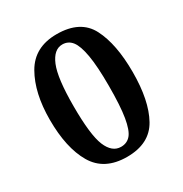

<svg xmlns="http://www.w3.org/2000/svg" viewBox="-161 -800 888 933"><g transform="rotate(-30 282.5 -334.0)"><path d="M50 -334Q50 -484 105.5 -581Q161 -678 286 -678Q419 -678 467 -584.5Q515 -491 515 -334Q515 -174 464 -82Q413 10 286 10Q159 10 104.5 -83Q50 -176 50 -334ZM285 -47Q319 -47 339.5 -71.5Q360 -96 370.5 -158.5Q381 -221 381 -334Q381 -443 370 -506Q359 -569 338.5 -595Q318 -621 285 -621Q237 -621 210 -556Q183 -491 183 -334Q183 -172 209 -109.5Q235 -47 285 -47Z"/></g></svg>

Font: Raigarh Medium
Style: Regular
Weight: 500
Designer: jaikishan Patel
Foundry: MagicType
Version: Version 1.000